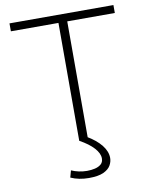

<svg xmlns="http://www.w3.org/2000/svg" viewBox="-100 -804 868 1097"><g transform="rotate(-10 333.5 -255.5)"><path d="M308 0V-684H32V-730H635V-684H359V0ZM326 219Q268 219 221 198L232 158Q252 167 275.5 172Q299 177 323 177Q347 177 368.5 172Q390 167 404 155Q418 143 418 121Q418 92 389.5 60.5Q361 29 308 0L354 -15Q407 16 436 52.5Q465 89 465 127Q465 149 453 170Q441 191 411 205Q381 219 326 219Z"/></g></svg>

Font: M PLUS 2 Light
Style: Regular
Weight: 300
Designer: Coji Morishita
Foundry: UNDERFOREST DESIGN
Version: Version 1.001